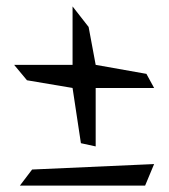

<svg xmlns="http://www.w3.org/2000/svg" viewBox="-20 -528 525 598"><path d="M460 -17 80 0 42 50H432ZM436 -298 278 -326 256 -444 206 -508V-326H24L64 -278L206 -254L232 -82L278 -72V-254H460Z"/></svg>

Font: Stormblade
Style: Regular
Weight: 400
Designer: Mew Too
Foundry: Cannot Into Space Fonts
Version: Version 0.77